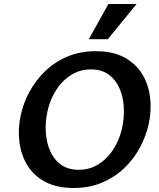

<svg xmlns="http://www.w3.org/2000/svg" viewBox="-20 -927 797 960"><path d="M348 13Q263 13 205.5 -18Q148 -49 116.5 -101Q85 -153 77 -217.5Q69 -282 83 -348Q96 -410 127 -467.5Q158 -525 205.5 -571Q253 -617 316.5 -644Q380 -671 459 -671Q544 -671 601.5 -640Q659 -609 691 -556.5Q723 -504 730.5 -439.5Q738 -375 724 -309Q711 -248 680 -190Q649 -132 601.5 -86.5Q554 -41 490.5 -14Q427 13 348 13ZM374 -78Q419 -78 455 -96Q491 -114 518.5 -144Q546 -174 564.5 -212Q583 -250 591 -290Q602 -341 599 -392Q596 -443 577.5 -485.5Q559 -528 523.5 -554Q488 -580 434 -580Q389 -580 353 -562Q317 -544 289.5 -514Q262 -484 243.5 -446Q225 -408 217 -368Q206 -317 209 -266Q212 -215 230.5 -172.5Q249 -130 284.5 -104Q320 -78 374 -78ZM424 -731 522 -907H663L519 -731Z"/></svg>

Font: Ysabeau Office
Style: Bold Italic
Weight: 700
Italic angle: -12°
Designer: Christian Thalmann (Catharsis Fonts)
Version: Version 2.001;gftools[0.9.30]; featfreeze: tnum,lnum,ss02